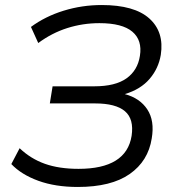

<svg xmlns="http://www.w3.org/2000/svg" viewBox="-20 -734 694 763"><path d="M289 9Q200 9 132.5 -15.5Q65 -40 25 -82L58 -145Q102 -103 158.5 -83Q215 -63 292 -63Q482 -63 503 -194Q513 -261 476.5 -292Q440 -323 358 -323H178L189 -391H355Q438 -391 482.5 -422.5Q527 -454 536 -512Q546 -574 506 -608Q466 -642 375 -642Q309 -642 247.5 -622.5Q186 -603 132 -563L103 -627Q160 -669 233 -691.5Q306 -714 384 -714Q514 -714 573.5 -660.5Q633 -607 619 -516Q610 -462 574.5 -420.5Q539 -379 476 -360Q536 -344 565.5 -299Q595 -254 583 -184Q569 -94 495.5 -42.5Q422 9 289 9Z"/></svg>

Font: Mulish
Style: Italic
Weight: 400
Italic angle: -9°
Designer: Vernon Adams
Foundry: Vernon Adams
Version: Version 3.603; ttfautohint (v1.8.3)